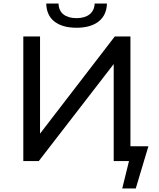

<svg xmlns="http://www.w3.org/2000/svg" viewBox="-20 -905 891 1079"><path d="M814 -83H713V-700H625L205 -154V-700H111V0H198L619 -545V0H705L667 154H743ZM410 -749C517 -749 579 -799 581 -885H512C510 -832 471 -803 410 -803C348 -803 310 -832 309 -885H240C241 -799 302 -749 410 -749Z"/></svg>

Font: Montserrat-Alt1 Med
Style: Regular
Weight: 500
Designer: Differentunic
Foundry: Differentunic
Version: Version 7.222